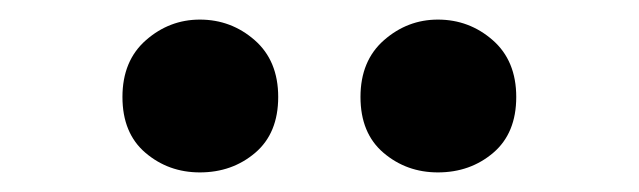

<svg xmlns="http://www.w3.org/2000/svg" viewBox="-20 -747 652 196"><path d="M427 -571Q395 -571 371.5 -591Q348 -611 348 -648Q348 -685 372 -706Q396 -727 427 -727Q459 -727 483 -706Q507 -685 507 -648Q507 -611 483.5 -591Q460 -571 427 -571ZM184 -571Q152 -571 128.5 -591Q105 -611 105 -648Q105 -685 129 -706Q153 -727 184 -727Q216 -727 240 -706Q264 -685 264 -648Q264 -611 240.5 -591Q217 -571 184 -571Z"/></svg>

Font: Onest
Style: Bold
Weight: 700
Designer: Dmitri Voloshin, Andrey Kudryavtsev
Foundry: Dmitri Voloshin, Andrey Kudryavtsev
Version: Version 1.000;gftools[0.9.33]